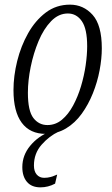

<svg xmlns="http://www.w3.org/2000/svg" viewBox="-20 -566 483 826"><path d="M177 10Q109 10 73.5 -38Q38 -86 38 -178Q38 -239 54 -303.5Q70 -368 101 -423Q132 -478 177 -512Q222 -546 281 -546Q339 -546 378.5 -502Q418 -458 418 -358Q418 -314 408.5 -263.5Q399 -213 379.5 -164.5Q360 -116 331.5 -76.5Q303 -37 264 -13.5Q225 10 177 10ZM184 -28Q219 -28 246.5 -51Q274 -74 294.5 -112Q315 -150 328.5 -195Q342 -240 348.5 -285Q355 -330 355 -367Q355 -442 332 -475Q309 -508 272 -508Q232 -508 200 -475Q168 -442 146 -389.5Q124 -337 112 -278Q100 -219 100 -167Q100 -89 123.5 -58.5Q147 -28 184 -28ZM154 240Q116 240 96 216.5Q76 193 76 153Q76 102 110 61Q144 20 195 0H233Q192 19 159 56.5Q126 94 126 146Q126 171 138 185Q150 199 170 199Q185 199 197.5 195.5Q210 192 226 185L217 224Q187 240 154 240Z"/></svg>

Font: Noto Serif ExtraCondensed Light
Style: Italic
Weight: 300
Width: 2
Italic angle: -12°
Designer: Monotype Design Team
Foundry: Monotype Imaging Inc.
Version: Version 2.014; ttfautohint (v1.8.4.7-5d5b)